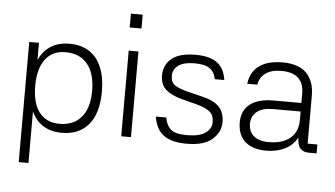

<svg xmlns="http://www.w3.org/2000/svg" viewBox="-58 -817 1955 1119"><g transform="rotate(5 919.5 -257.5)"><path d="M145 -501V202H88V-501ZM323 10Q257 10 211 -20Q165 -50 141.5 -107.5Q118 -165 118 -249Q118 -333 141.5 -391.5Q165 -450 211 -480.5Q257 -511 323 -511Q391 -511 438.5 -480.5Q486 -450 510.5 -391.5Q535 -333 535 -249Q535 -124 480 -57Q425 10 323 10ZM304 -41Q388 -41 433 -95Q478 -149 478 -249Q478 -350 433 -405Q388 -460 304 -460Q228 -460 186.5 -405Q145 -350 145 -249Q145 -148 186.5 -94.5Q228 -41 304 -41Z M727 -501V0H670V-501ZM664 -717H733V-636H664Z M1184 -379Q1177 -420 1148.5 -440.5Q1120 -461 1061 -461Q995 -461 964 -437.5Q933 -414 933 -379Q933 -337 959 -321Q985 -305 1037 -292L1122 -271Q1189 -255 1220 -222Q1251 -189 1251 -133Q1251 -75 1203 -32.5Q1155 10 1053 10Q965 10 919 -23.5Q873 -57 861 -132H922Q929 -88 955 -64Q981 -40 1051 -40Q1125 -40 1159.5 -65.5Q1194 -91 1194 -128Q1194 -167 1170.5 -188Q1147 -209 1090 -224L1005 -246Q940 -263 908 -292.5Q876 -322 876 -373Q876 -437 922 -474Q968 -511 1061 -511Q1144 -511 1187 -479Q1230 -447 1240 -379Z M1813 0H1766Q1735 0 1717 -19.5Q1699 -39 1699 -96H1706Q1681 -41 1631 -15.5Q1581 10 1519 10Q1465 10 1427.5 -7.5Q1390 -25 1370.5 -59Q1351 -93 1351 -141Q1351 -175 1363 -202Q1375 -229 1398.5 -247.5Q1422 -266 1456.5 -275.5Q1491 -285 1535 -285H1699V-340Q1699 -400 1666 -430.5Q1633 -461 1567 -461Q1507 -461 1473.5 -435.5Q1440 -410 1434 -369H1375Q1380 -413 1403 -445Q1426 -477 1468 -494Q1510 -511 1570 -511Q1616 -511 1651 -499.5Q1686 -488 1709 -465Q1732 -442 1744 -409Q1756 -376 1756 -332V-52H1813ZM1411 -142Q1410 -94 1440.5 -67.5Q1471 -41 1529 -41Q1609 -41 1654 -78.5Q1699 -116 1699 -184V-235H1536Q1476 -235 1444.5 -210Q1413 -185 1411 -142Z"/></g></svg>

Font: 42dot Sans Light
Style: Regular
Weight: 300
Designer: 42dot
Version: Version 1.000